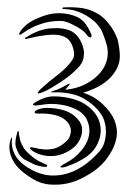

<svg xmlns="http://www.w3.org/2000/svg" viewBox="-20 -504 368 524"><path d="M72 -222Q101 -241 126.5 -241Q152 -241 177 -234.5Q202 -228 220 -214Q246 -194 252.5 -167.5Q259 -141 248 -116Q238 -91 214 -75Q190 -59 165 -51Q162 -49 154.5 -47.5Q147 -46 145 -48Q144 -49 149.5 -53Q155 -57 158 -58Q183 -71 201 -92Q219 -113 223 -135.5Q227 -158 216 -179.5Q205 -201 172 -212Q159 -217 137.5 -219.5Q116 -222 90.5 -217.5Q65 -213 72 -222ZM54 -438Q66 -447 80 -453Q95 -460 110 -464Q126 -468 141 -468Q167 -468 190 -458Q213 -448 228 -413Q232 -406 228 -402Q225 -401 220 -405L212 -415Q201 -426 180 -436Q160 -447 145 -447Q115 -447 90 -438Q66 -430 46 -416Q44 -415 40 -412Q37 -410 35 -409Q33 -409 32 -411Q32 -413 36 -419Q43 -429 54 -438ZM209 -365Q210 -357 207.5 -344Q205 -331 192 -318Q174 -299 148.5 -282Q123 -265 103 -255Q71 -241 90 -260Q114 -282 134 -297Q154 -312 167.5 -327.5Q181 -343 182 -352Q183 -359 181 -367Q178 -381 171 -391Q160 -407 133 -409Q106 -411 57 -399Q50 -397 49 -398Q47 -399 49 -401Q52 -403 56 -405Q72 -415 90 -421Q109 -427 127 -427Q145 -428 161 -424Q177 -420 187 -410Q204 -393 209 -365ZM46 -98Q57 -84 78 -69Q85 -64 97 -59Q110 -54 109 -52Q109 -47 98 -49Q87 -50 74 -55L48 -68Q36 -76 31 -85Q22 -102 22 -112Q22 -124 26 -138L27 -142Q28 -146 30 -146Q31 -146 32 -144L31 -142Q33 -128 36 -118Q39 -110 46 -98ZM280 -84Q256 -42 198 -15Q164 1 126 0Q98 0 74 -13Q29 -39 15 -67Q0 -95 9 -123Q11 -128 12 -129L13 -128V-125Q9 -101 24 -76Q41 -51 80 -34Q100 -26 120 -25Q143 -25 154 -28Q208 -40 254 -94Q264 -107 267 -124Q272 -148 265.5 -171.5Q259 -195 234 -217Q210 -238 183.5 -245.5Q157 -253 126 -252H119Q119 -254 129 -257Q139 -260 142 -262Q151 -266 160 -271.5Q169 -277 170 -275Q172 -275 166 -268.5Q160 -262 158 -259Q190 -262 214.5 -275Q239 -288 254 -306Q269 -324 273 -346Q276 -366 271 -382.5Q266 -399 261 -412Q250 -440 221 -458Q192 -477 160 -479Q150 -479 150 -481Q150 -482 151 -483Q153 -484 159 -484Q181 -485 203 -482Q225 -479 244 -468Q263 -458 277 -439Q292 -421 301 -396Q306 -375 307 -355Q308 -335 299.5 -318Q291 -301 277 -288Q263 -275 245 -266Q227 -257 207 -251Q238 -241 260.5 -219.5Q283 -198 292 -177Q303 -149 297 -124Q292 -102 280 -84ZM167 -125Q170 -130 171 -134Q179 -156 161 -174Q149 -186 128 -190.5Q107 -195 88.5 -194Q70 -193 76 -201Q89 -210 111 -209.5Q133 -209 152.5 -203.5Q172 -198 185 -186Q201 -172 203.5 -156.5Q206 -141 199 -126Q193 -112 183 -103Q153 -78 119 -78Q91 -78 69 -92L64 -96Q61 -100 62 -101Q63 -103 73 -101Q101 -93 126 -98Q149 -104 167 -125Z"/></svg>

Font: mr_AkronimG
Style: Regular
Weight: 400
Version: Version 1.002 April 14, 2020